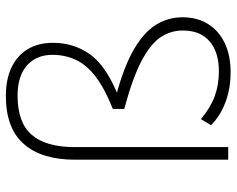

<svg xmlns="http://www.w3.org/2000/svg" viewBox="-94 -686 788 639"><g transform="rotate(-90 299.5 -366.0)"><path d="M88 0V-510Q88 -621 140.5 -680.5Q193 -740 300 -740Q356 -740 395.5 -721Q435 -702 456 -667Q477 -632 477 -583Q477 -513 438 -459Q399 -405 298 -365V-374Q396 -348 454 -314.5Q512 -281 537 -240.5Q562 -200 562 -152Q562 -103 539.5 -67Q517 -31 476 -11.5Q435 8 379 8Q343 8 311 0.5Q279 -7 251.5 -21.5Q224 -36 203 -57L223 -91Q261 -59 299 -45Q337 -31 382 -31Q446 -31 482 -62Q518 -93 518 -151Q518 -191 496 -224.5Q474 -258 417.5 -288Q361 -318 257 -346V-384Q327 -412 366 -442.5Q405 -473 421 -508.5Q437 -544 437 -585Q437 -638 402 -669.5Q367 -701 301 -701Q211 -701 170.5 -653.5Q130 -606 130 -512V0Z"/></g></svg>

Font: Mulish ExtraLight
Style: Regular
Weight: 200
Designer: Vernon Adams
Foundry: Vernon Adams
Version: Version 3.603